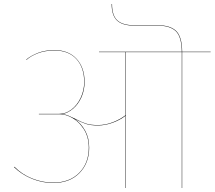

<svg xmlns="http://www.w3.org/2000/svg" viewBox="-20 -938 1071 958"><path d="M1031 -678H889V0H887V-678H608V0H606V-360Q579 -339 542 -325.5Q505 -312 469 -312Q432 -312 409.5 -319.5Q387 -327 353 -344Q385 -322 405 -286Q425 -250 425 -201Q425 -124 376.5 -74.5Q328 -25 245 -25Q192 -25 140.5 -45.5Q89 -66 50 -104L52 -106Q89 -68 140.5 -47.5Q192 -27 245 -27Q327 -27 375 -75.5Q423 -124 423 -201Q423 -256 396.5 -296Q370 -336 330 -355L328 -356Q303 -368 276 -368H174V-370H276Q308 -370 336.5 -391.5Q365 -413 382.5 -450Q400 -487 400 -529Q400 -601 361 -643.5Q322 -686 252 -686Q206 -686 170 -672.5Q134 -659 112 -639L111 -641Q135 -661 170.5 -674.5Q206 -688 252 -688Q322 -688 362 -644.5Q402 -601 402 -529Q402 -487 386 -452Q370 -417 344.5 -395.5Q319 -374 291 -369Q312 -366 328 -358L358 -344Q388 -328 410.5 -321Q433 -314 469 -314Q506 -314 542.5 -328Q579 -342 606 -363V-678H474V-680H887Q886 -755 857 -782.5Q828 -810 768 -810H651Q591 -810 564 -835.5Q537 -861 537 -918H539Q539 -861 565.5 -836.5Q592 -812 651 -812H768Q829 -812 858.5 -784Q888 -756 889 -680H1031Z"/></svg>

Font: FiraGO Two
Style: Regular
Weight: 100
Designer: bBox Type
Foundry: bBox Type GmbH
Version: Version 1.001